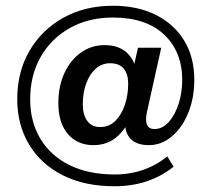

<svg xmlns="http://www.w3.org/2000/svg" viewBox="-20 -565 736 668"><path d="M378 83Q274 83 198 44.5Q122 6 81 -62.5Q40 -131 40 -220Q40 -315 82.5 -388Q125 -461 200 -503Q275 -545 373 -545Q459 -545 522.5 -513Q586 -481 621 -423.5Q656 -366 656 -287Q656 -224 635 -172.5Q614 -121 578 -90.5Q542 -60 498 -60Q448 -60 427.5 -90.5Q407 -121 420 -183L439 -171Q423 -122 389 -91Q355 -60 305 -60Q250 -60 216.5 -98.5Q183 -137 183 -206Q183 -265 204 -310.5Q225 -356 261.5 -382Q298 -408 344 -408Q397 -408 426 -377Q455 -346 453 -305L437 -296L460 -399H541L491 -174Q485 -146 491.5 -131Q498 -116 517 -116Q545 -116 567 -140.5Q589 -165 601.5 -204Q614 -243 614 -287Q614 -385 551 -444.5Q488 -504 373 -504Q288 -504 223 -467.5Q158 -431 121.5 -367Q85 -303 85 -219Q85 -142 120 -83Q155 -24 221 9Q287 42 379 42Q433 42 479.5 25.5Q526 9 562 -21L584 15Q541 49 490 66Q439 83 378 83ZM329 -123Q360 -123 381.5 -144.5Q403 -166 414.5 -200.5Q426 -235 426 -274Q426 -307 410.5 -326Q395 -345 363 -345Q334 -345 312.5 -325.5Q291 -306 279.5 -273.5Q268 -241 268 -202Q268 -166 283.5 -144.5Q299 -123 329 -123Z"/></svg>

Font: Rokkitt SemiBold
Style: Regular
Weight: 600
Designer: Vernon Adams
Foundry: Vernon Adams
Version: Version 3.103